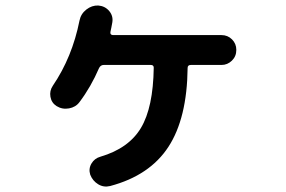

<svg xmlns="http://www.w3.org/2000/svg" viewBox="-20 -645 1040 697"><path d="M784.2 -517.6Q806.6 -517.6 822.3 -502Q837.9 -486.3 837.9 -463.9Q837.9 -440.4 821.8 -424.8Q805.7 -409.2 784.2 -409.2H672.9Q661.1 -409.2 661.1 -398.4Q659.2 -215.8 591.3 -111.8Q523.4 -7.8 379.9 30.3Q356.4 36.1 336.4 23.9Q316.4 11.7 307.6 -10.7Q300.8 -32.2 312 -51.3Q323.2 -70.3 344.7 -76.2Q447.3 -106.4 491.7 -180.7Q536.1 -254.9 538.1 -399.4Q538.1 -409.2 527.3 -409.2H356.4Q345.7 -409.2 339.8 -398.4Q310.5 -330.1 268.6 -274.4Q254.9 -255.9 230.5 -251.5Q206.1 -247.1 185.5 -259.8Q167 -271.5 163.1 -293.5Q159.2 -315.4 171.9 -334Q242.2 -437.5 268.6 -570.3Q273.4 -594.7 293.5 -610.4Q313.5 -626 336.9 -625Q361.3 -623 376.5 -605Q391.6 -586.9 387.7 -563.5Q386.7 -556.6 384.3 -545.4Q381.8 -534.2 380.9 -529.3Q378.9 -518.6 389.6 -517.6Z"/></svg>

Font: Rounded-X Mgen+ 1m bold
Style: Bold
Weight: 700
Designer: [Source Han Sans]
Ryoko NISHIZUKA  (kana & ideographs); Paul D. Hunt (Latin, Greek & Cyrillic); Wenlong ZHANG  (bopomofo
Version: Version 1.059.20150602